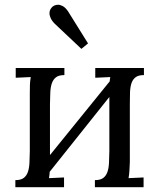

<svg xmlns="http://www.w3.org/2000/svg" viewBox="-20 -785 667 805"><path d="M524.4 -106Q523.4 -85.9 522.7 -70.6Q522 -55.2 519 -38.1L582 -41V0H377.9V-29.8Q400.9 -29.8 412.8 -38.8Q424.8 -47.9 430.4 -64Q436 -80.1 437 -102.5Q438 -125 438.5 -151.9V-378.4L188.5 -64.9Q188 -58.1 187.3 -51.8Q186.5 -45.4 185.5 -38.1L248.5 -41V0H44.4V-29.8Q67.4 -29.8 79.3 -38.8Q91.3 -47.9 96.9 -64Q102.5 -80.1 103.5 -102.5Q104.5 -125 105 -151.9V-394Q105 -414.1 105.5 -429.4Q106 -444.8 108.9 -461.9L45.9 -459V-500H250V-470.2Q227.1 -470.2 215.1 -461.2Q203.1 -452.1 197.5 -436Q191.9 -419.9 190.9 -397.5Q189.9 -375 189.5 -348.1V-134.8L439.9 -443.8Q440.4 -448.2 440.9 -452.6Q441.4 -457 442.4 -461.9L379.4 -459V-500H583.5V-470.2Q560.5 -470.2 548.6 -461.2Q536.6 -452.1 531.2 -436Q525.9 -419.9 525.1 -397.5Q524.4 -375 524.4 -348.1ZM209 -686Q196.3 -699.2 191.9 -710.4Q190.4 -713.9 189 -718.8Q187.5 -723.6 187.5 -729Q187.5 -735.4 189.2 -740.7Q190.9 -746.1 195.8 -752.4Q200.7 -758.8 208.3 -762Q215.8 -765.1 223.9 -765.1Q231.9 -765.1 242.9 -759.5Q253.9 -753.9 265.1 -737.8L349.1 -603L321.3 -580.1Z"/></svg>

Font: Lora
Style: Regular
Weight: 400
Designer: Olga Karpushina, Alexei Vanyashin
Foundry: Cyreal (www.cyreal.org, a@cyreal.org)
Version: Version 1.014